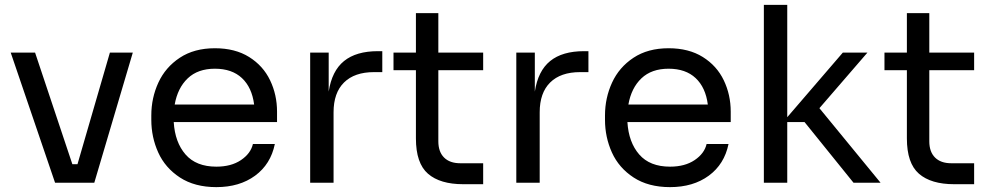

<svg xmlns="http://www.w3.org/2000/svg" viewBox="-20 -750 4062 788"><path d="M24 -534H124L277 -76H298L431 -534H525L367 0H206Z M601 -258V-276Q601 -348 630 -411Q659 -474 718 -513Q777 -552 862 -552Q945 -552 1002.5 -516Q1060 -480 1088.5 -420.5Q1117 -361 1117 -292V-249H693Q698 -166 741.5 -116Q785 -66 868 -66Q929 -66 969 -93Q1009 -120 1018 -159H1108Q1091 -76 1027 -29Q963 18 868 18Q779 18 718.5 -21.5Q658 -61 629.5 -124Q601 -187 601 -258ZM1023 -321Q1014 -391 973 -429.5Q932 -468 862 -468Q792 -468 750.5 -428.5Q709 -389 697 -321Z M1253 -534H1329V-374Q1342 -459 1392 -499.5Q1442 -540 1531 -540H1549V-454H1515Q1435 -454 1392 -411.5Q1349 -369 1349 -289V0H1253Z M1687 -182V-462H1595V-534H1687V-696H1779V-534H1963V-462H1779V-170Q1779 -127 1802.5 -103.5Q1826 -80 1869 -80H1963V6H1881Q1786 6 1736.5 -37Q1687 -80 1687 -182Z M2099 -534H2175V-374Q2188 -459 2238 -499.5Q2288 -540 2377 -540H2395V-454H2361Q2281 -454 2238 -411.5Q2195 -369 2195 -289V0H2099Z M2463 -258V-276Q2463 -348 2492 -411Q2521 -474 2580 -513Q2639 -552 2724 -552Q2807 -552 2864.5 -516Q2922 -480 2950.5 -420.5Q2979 -361 2979 -292V-249H2555Q2560 -166 2603.5 -116Q2647 -66 2730 -66Q2791 -66 2831 -93Q2871 -120 2880 -159H2970Q2953 -76 2889 -29Q2825 18 2730 18Q2641 18 2580.5 -21.5Q2520 -61 2491.5 -124Q2463 -187 2463 -258ZM2885 -321Q2876 -391 2835 -429.5Q2794 -468 2724 -468Q2654 -468 2612.5 -428.5Q2571 -389 2559 -321Z M3282 -249H3211V0H3115V-730H3211V-269L3439 -534H3540L3343 -306L3594 0H3483Z M3702 -182V-462H3610V-534H3702V-696H3794V-534H3978V-462H3794V-170Q3794 -127 3817.5 -103.5Q3841 -80 3884 -80H3978V6H3896Q3801 6 3751.5 -37Q3702 -80 3702 -182Z"/></svg>

Font: Sora-SIA
Style: Regular
Weight: 400
Designer: Jonathan Barnbrook, Julián Moncada
Foundry: Barnbrook Fonts
Version: Version 2.000